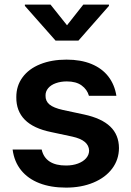

<svg xmlns="http://www.w3.org/2000/svg" viewBox="-20 -815 578 845"><path d="M270.6 10.7Q203.5 10.7 153.2 -8.9Q103 -28.4 72.8 -65.9Q42.6 -103.3 35.5 -157H163.4Q171.2 -121.8 198.5 -104Q225.9 -86.3 270.6 -86.6Q300.1 -86.6 323 -95.2Q345.9 -103.7 358.8 -118.4Q371.8 -133.2 372.2 -152Q371.4 -175.1 353.3 -190.3Q335.2 -205.6 298.3 -213.8L205.3 -233.7Q127.1 -249.6 89.1 -288.2Q51.1 -326.7 51.8 -387.1Q51.5 -436.8 79 -474.4Q106.5 -512.1 156.8 -532.3Q207 -552.6 272.7 -552.6Q335.9 -552.6 382.5 -533.4Q429 -514.2 456.7 -478.5Q484.4 -442.8 492.2 -393.5H371.4Q363.6 -421.2 339.3 -438.9Q315 -456.7 274.1 -456.7Q247.5 -456.7 225.7 -448.9Q203.8 -441.1 191.9 -426.7Q180 -412.3 180.4 -394.2Q179.7 -370.4 197.6 -355.3Q215.6 -340.2 257.1 -331L350.1 -311.1Q427.2 -294.4 465.2 -258Q503.2 -221.6 503.6 -163.4Q503.2 -112.2 473.5 -72.8Q443.9 -33.4 391 -11.4Q338.1 10.7 270.6 10.7ZM202.4 -794.7 274.9 -703.8 346.6 -794.7H459.5V-789.1L325.3 -636.4H224.4L89.5 -789.1V-794.7Z"/></svg>

Font: Riot Sans
Style: Regular
Weight: 400
Designer: Rasmus Andersson
Foundry: rsms
Version: Version 3.005